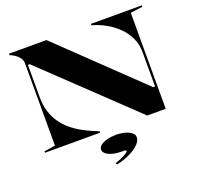

<svg xmlns="http://www.w3.org/2000/svg" viewBox="-157 -879 1331 1290"><g transform="rotate(-20 508.5 -234.0)"><path d="M37 0V-10L116 -22V-614Q116 -638 94.5 -660.5Q73 -683 37 -698V-708H305L871 -165H884V-410Q884 -452 871.5 -489.5Q859 -527 835 -559.5Q811 -592 778.5 -618.5Q746 -645 706.5 -665.5Q667 -686 623 -698V-708H987V-698L900 -686V0H768L144 -594H131V-363Q131 -308 144.5 -262.5Q158 -217 183.5 -179.5Q209 -142 245.5 -111.5Q282 -81 329 -56Q376 -31 431 -10V0ZM467 240 458 228Q478 222 497.5 214Q517 206 533.5 196.5Q550 187 558 178L548 169H524Q489 169 460.5 161.5Q432 154 415 140.5Q398 127 398 110Q398 92 415.5 78.5Q433 65 462 57.5Q491 50 525 50Q560 50 589 58Q618 66 635 79.5Q652 93 652 111Q652 131 637.5 150.5Q623 170 597.5 187Q572 204 538.5 217.5Q505 231 467 240Z"/></g></svg>

Font: Kalnia SemiExpanded Medium
Style: Regular
Weight: 500
Width: 6
Designer: Frida Medrano
Foundry: Frida Medrano
Version: Version 1.105